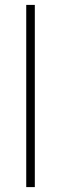

<svg xmlns="http://www.w3.org/2000/svg" viewBox="-20 -763 249 783"><path d="M87 0V-743H122V0Z"/></svg>

Font: Saira Semi Condensed Thin
Style: Regular
Weight: 100
Width: 4
Designer: Hector Gatti with collaboration of the Omnibus-Type team
Foundry: Omnibus-Type
Version: Version 1.001; ttfautohint (v1.8)